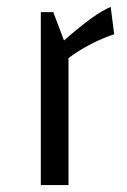

<svg xmlns="http://www.w3.org/2000/svg" viewBox="-20 -535 367 555"><path d="M165 -418Q213 -460 244.5 -482.5Q276 -505 300 -515L310 -436Q276 -425 240 -406Q204 -387 178 -367V0H98V-500H134Z"/></svg>

Font: Changa Light
Style: Regular
Weight: 300
Designer: Eduardo Rodriguez Tunni
Foundry: Eduardo Rodriguez Tunni
Version: Version 2.002; ttfautohint (v1.5) -l 8 -r 50 -G 110 -x 14 -H